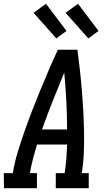

<svg xmlns="http://www.w3.org/2000/svg" viewBox="-44 -999 564 1019"><path d="M-23 0 -24 -80H24Q33 -136 50 -191.5Q67 -247 86 -301.5Q105 -356 126 -410.5Q147 -465 169.5 -519.5Q192 -574 215 -627.5Q238 -681 263 -735H367Q374 -681 380 -627.5Q386 -574 390.5 -519.5Q395 -465 398 -410.5Q401 -356 402 -301.5Q403 -247 401 -191.5Q399 -136 390 -80H427V0H252V-80H299Q305 -118 308 -156Q311 -194 312 -232H153Q141 -194 131 -156Q121 -118 115 -80H152V0ZM179 -312H312Q312 -388 308 -463.5Q304 -539 297 -614Q266 -539 236 -463.5Q206 -388 179 -312ZM425 -795 304 -931 370 -979 479 -835ZM255 -795 134 -931 200 -979 309 -835Z"/></svg>

Font: Iosevka Curly Slab Medium
Style: Italic
Weight: 500
Italic angle: -9°
Monospace: yes
Designer: Belleve Invis
Foundry: Belleve Invis
Version: Version 22.1.2; ttfautohint (v1.8.4)